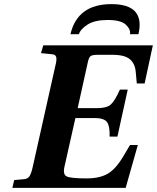

<svg xmlns="http://www.w3.org/2000/svg" viewBox="-20 -912 762 932"><path d="M322 -746Q356 -892 521 -892Q686 -892 652 -746H611Q615 -770 590.5 -792.5Q566 -815 503 -815Q440 -815 405.5 -793Q371 -771 363 -746ZM40 0 49 -38 94 -42Q114 -43 122.5 -55.5Q131 -68 138 -98L249 -594Q256 -621 253 -634.5Q250 -648 230 -649L179 -654L190 -692H722L682 -507H644L639 -562Q636 -602 611 -624Q586 -646 525 -646H456Q430 -646 421 -640.5Q412 -635 407 -613L357 -387H451Q497 -387 517 -404Q537 -421 562 -477H600L550 -249H512Q514 -298 500 -318.5Q486 -339 440 -339H346L293 -103Q284 -64 305 -55Q326 -46 401 -46Q463 -46 502.5 -68.5Q542 -91 579 -154L611 -208H649L590 0Z"/></svg>

Font: Heuristica
Style: Bold Italic
Weight: 700
Italic angle: -13°
Version: Version 1.0.2